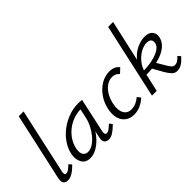

<svg xmlns="http://www.w3.org/2000/svg" viewBox="-44 -1209 1715 1715"><g transform="rotate(-45 813.0 -351.5)"><path d="M104.6 5.2Q85.1 5.2 71.9 -2.8Q58.6 -10.7 54.6 -28.2Q50.6 -45.6 56.3 -72.5L197.3 -711H258.5L121.3 -89Q117.3 -70.1 120.2 -59.5Q123.2 -49 137.6 -49Q152.5 -49 169.2 -61.4Q186 -73.8 208.3 -95.3L230.5 -68.5Q196.9 -33.7 165.4 -14.3Q133.9 5.2 104.6 5.2Z M386.3 6.3Q328.8 6.3 304.4 -36.9Q279.9 -80.1 291.5 -140.4Q303.5 -197.5 337.8 -247.9Q372.1 -298.3 422.4 -336.5Q472.6 -374.7 532.3 -396.3Q592 -417.8 654.6 -417.8Q669.6 -417.8 680.6 -416.8Q691.5 -415.7 700.7 -414.2L630 -89.9Q621.1 -47.9 647.3 -47.9Q662.6 -47.9 680.8 -61.1Q698.9 -74.4 720.6 -95.3L742.3 -68Q707.1 -32.6 678 -13.7Q649 5.2 620.8 5.2Q601.8 5.2 588.6 -3Q575.5 -11.2 571.2 -28.6Q567 -46 573.2 -73.4L611.2 -243L648.4 -277Q635.6 -220.5 608.6 -169.6Q581.5 -118.6 545.4 -78.9Q509.3 -39.1 468.2 -16.4Q427.1 6.3 386.3 6.3ZM410.6 -47.4Q441.5 -47.4 473.5 -67.7Q505.5 -88 533.5 -121.6Q561.6 -155.3 582.5 -196.2Q603.3 -237.2 612.2 -278L635.8 -388.8L668.5 -362.2Q661.8 -363.7 652.8 -364.2Q643.8 -364.7 635.3 -364.7Q586.5 -364.7 540.5 -348Q494.5 -331.4 456.3 -301.5Q418.2 -271.5 391.7 -230.5Q365.3 -189.5 356 -140.4Q347.6 -94.2 364 -70.8Q380.5 -47.4 410.6 -47.4Z M939.1 8.5Q888.7 8.5 854.7 -16.8Q820.6 -42.1 808.2 -87.4Q795.7 -132.7 807.7 -192.4Q821.2 -256.9 857.3 -309Q893.5 -361 944 -391.8Q994.6 -422.6 1051.7 -422.6Q1083 -422.6 1107.5 -412.3Q1132 -401.9 1148 -379.7L1103.5 -337.8Q1090.9 -353.9 1073.8 -362Q1056.7 -370.1 1034.4 -370.1Q995.9 -370.1 962.8 -346.7Q929.7 -323.4 906.6 -283.9Q883.5 -244.5 873.3 -196.7Q858.1 -125.7 880.2 -83.8Q902.3 -41.9 953.1 -41.9Q984.3 -41.9 1013.2 -54.7Q1042.1 -67.5 1063.6 -87.9L1089.1 -55.8Q1059 -27.3 1020 -9.4Q980.9 8.5 939.1 8.5Z M1169.1 0 1326.5 -711H1389.1L1229.1 0ZM1486.6 4.8Q1456.7 4.8 1436.6 -15.3Q1416.5 -35.5 1394 -74L1331.2 -186L1392.1 -197.5L1453.4 -94.2Q1467.2 -71.8 1478.6 -59.7Q1490.1 -47.6 1508.9 -47.6Q1528.7 -47.6 1546.2 -59.8Q1563.8 -72 1580.4 -90.7L1602.8 -64.1Q1573.7 -30.9 1545.3 -13Q1516.8 4.8 1486.6 4.8ZM1255.1 -166.4 1255.9 -209.5Q1331.8 -209.5 1389.5 -222.6Q1447.3 -235.8 1481.8 -258.9Q1516.3 -282 1521 -311.2Q1526 -338.3 1513.1 -353.2Q1500.2 -368 1468.3 -368Q1431.4 -368 1390.1 -345Q1348.9 -321.9 1315.9 -280.4Q1282.9 -239 1270.1 -183H1237.6Q1254.1 -260.7 1294.8 -313.2Q1335.4 -365.8 1388.6 -392.5Q1441.9 -419.3 1495.2 -419.3Q1546.9 -419.3 1570 -391.9Q1593.1 -364.5 1585.8 -324.4Q1576.8 -275.8 1534.7 -240.3Q1492.6 -204.7 1421.8 -185.6Q1351.1 -166.4 1255.1 -166.4Z"/></g></svg>

Font: Ysabeau
Style: Bold Italic
Weight: 700
Italic angle: -12°
Designer: Christian Thalmann (Catharsis Fonts)
Version: Version 2.002